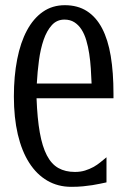

<svg xmlns="http://www.w3.org/2000/svg" viewBox="-20 -703 484 736"><path d="M267.1 -43.9Q288.6 -43.9 305.9 -49.3Q323.2 -54.7 337.9 -62.7Q352.5 -70.8 364.7 -80.8Q377 -90.8 388.2 -100.1V-3.9Q375.5 -1.5 362.5 1.5Q349.6 4.4 333.7 6.8Q317.9 9.3 298.3 11.2Q278.8 13.2 253.4 13.2Q202.1 13.2 161.4 -10.5Q120.6 -34.2 92 -78.9Q63.5 -123.5 48.3 -187.7Q33.2 -252 33.2 -333Q33.2 -411.1 45.9 -475.8Q58.6 -540.5 83.3 -586.4Q107.9 -632.3 144.3 -657.7Q180.7 -683.1 228.5 -683.1Q277.8 -683.1 313.2 -660.4Q348.6 -637.7 371.3 -594.5Q394 -551.3 404.5 -488.3Q415 -425.3 415 -344.2V-326.2H120.1Q123 -248.5 132.6 -194.8Q142.1 -141.1 159.7 -107.4Q177.2 -73.7 203.9 -58.8Q230.5 -43.9 267.1 -43.9ZM331.1 -382.8Q330.1 -411.1 328.1 -440.4Q326.2 -469.7 322 -497.1Q317.9 -524.4 310.8 -548.3Q303.7 -572.3 292.5 -589.8Q281.2 -607.4 265.1 -617.7Q249 -627.9 227.1 -627.9Q197.8 -627.9 178.5 -606.4Q159.2 -585 147.2 -550.3Q135.3 -515.6 129.4 -471.7Q123.5 -427.7 121.1 -382.8Z"/></svg>

Font: Crushed
Style: Regular
Weight: 400
Width: 3
Designer: Astigmatic (AOETI)
Foundry: Astigmatic (AOETI)
Version: Version 001.001